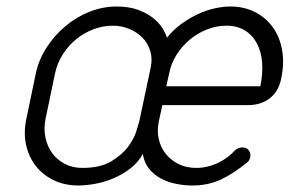

<svg xmlns="http://www.w3.org/2000/svg" viewBox="-20 -570 890 590"><path d="M701 -107Q712 -117 725 -117Q738 -117 744.5 -108Q751 -99 749 -87Q747 -78 741 -72Q697 -36 658 -18Q619 0 571 0Q547 0 521.5 -5Q496 -10 474.5 -21.5Q453 -33 438 -51.5Q423 -70 419 -97Q404 -70 379.5 -51.5Q355 -33 327.5 -21.5Q300 -10 271.5 -5Q243 0 221 0Q179 0 145.5 -16Q112 -32 90 -60Q68 -88 60 -125.5Q52 -163 61 -205L90 -344Q99 -387 123.5 -424.5Q148 -462 181.5 -490Q215 -518 255.5 -534Q296 -550 338 -550Q376 -550 403.5 -540Q431 -530 449.5 -515.5Q468 -501 478.5 -484.5Q489 -468 493 -454Q513 -479 538 -497Q563 -515 589 -527Q615 -539 640.5 -544.5Q666 -550 688 -550Q730 -550 763.5 -533Q797 -516 818.5 -486Q840 -456 847 -415.5Q854 -375 844 -328Q836 -289 809 -268Q782 -247 742 -247H479L468 -197Q462 -168 468 -142Q474 -116 490 -96.5Q506 -77 529.5 -65.5Q553 -54 583 -54Q604 -54 623 -59.5Q642 -65 657 -73Q672 -81 683.5 -90.5Q695 -100 702 -108ZM120 -205Q114 -175 119.5 -148Q125 -121 140 -100Q155 -79 179 -66.5Q203 -54 233 -54Q288 -54 321.5 -74Q355 -94 373.5 -119Q392 -144 399 -167L408 -197L443 -362Q449 -390 441.5 -414Q434 -438 417 -455Q400 -472 376.5 -481.5Q353 -491 326 -491Q297 -491 268.5 -480.5Q240 -470 216 -451Q192 -432 174 -404.5Q156 -377 149 -344ZM491 -305H780Q788 -344 785.5 -377.5Q783 -411 769.5 -436.5Q756 -462 732.5 -476.5Q709 -491 676 -491Q645 -491 616 -479.5Q587 -468 563.5 -448.5Q540 -429 523 -402.5Q506 -376 500 -345Z"/></svg>

Font: VDS
Style: Thin Italic
Weight: 100
Width: 0
Designer: artmaker
Foundry: artmaker
Version: Version 1.000 2012 initial release